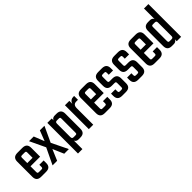

<svg xmlns="http://www.w3.org/2000/svg" viewBox="131 -1652 2774 2774"><g transform="rotate(-45 1518.0 -265.5)"><path d="M130.2 -387.6V-100.3Q130.2 -83 136.2 -77.1Q142.2 -71.2 159.9 -71.2H185V0H135.1Q86.7 0 64.3 -22.5Q41.8 -45.1 41.8 -88.5V-399.5Q41.8 -442.8 64.3 -465.4Q86.7 -487.9 135.1 -487.9H190.3V-416.8H159.9Q142.2 -416.8 136.2 -411.3Q130.2 -405.8 130.2 -387.6ZM238.4 -228.6V-387.6Q238.4 -405.8 232.8 -411.3Q227.2 -416.8 208.7 -416.8H177.4V-487.9H233.4Q281.8 -487.9 304.3 -465.4Q326.7 -442.8 326.7 -399.5V-228.6ZM236 -100.7V-141.4H324.3V-88.5Q324.3 -45.1 301.9 -22.5Q279.5 0 231.1 0H177.4V-71.2H206.3Q224.8 -71.2 230.4 -77.3Q236 -83.4 236 -100.7ZM326.7 -282V-216.1H74.2V-282Z M576.4 -250.1 698 0H603.4L530.4 -169.3L458.5 0H365.2L484.7 -249.5L371.8 -487.9H467.7L531.2 -328.4L593.2 -487.9H687.1Z M1023.8 -227.4H933.6V-386Q933.6 -404.1 928 -409.6Q922.4 -415.1 903.9 -415.1H868.7Q851.7 -415.1 844 -407.3Q836.2 -399.5 836.2 -380.3V-347.8H831.7V-420.4Q831.7 -456.1 849.7 -472Q867.7 -487.9 898.1 -487.9H933.5Q980 -487.9 1001.9 -465.4Q1023.8 -442.8 1023.8 -399.5ZM836.2 138.5H745.9V-487.9H835.5V-430.1L836.2 -419.8ZM933.6 -261.4H1023.8V-88.5Q1023.8 -45.1 1001.9 -22.5Q980 0 933.5 0H898.1Q867.7 0 849.7 -15.9Q831.7 -31.8 831.7 -67.5V-130.7L836.2 -131.4V-107.6Q836.2 -88.4 844 -80.7Q851.7 -72.9 868.7 -72.9H903.9Q922.4 -72.9 928 -78.8Q933.6 -84.7 933.6 -102Z M1294.8 -489V-410.5H1259.2Q1196.2 -410.5 1196.2 -337V-316.3H1191.7V-401.5Q1191.7 -422.1 1201.2 -442.3Q1210.6 -462.6 1229.3 -475.8Q1248 -489 1275.1 -489ZM1196.2 0H1105.9V-487.9H1195.5V-396.6L1196.2 -396.9Z M1430.2 -387.6V-100.3Q1430.2 -83 1436.2 -77.1Q1442.2 -71.2 1459.9 -71.2H1485V0H1435.1Q1386.7 0 1364.3 -22.5Q1341.8 -45.1 1341.8 -88.5V-399.5Q1341.8 -442.8 1364.3 -465.4Q1386.7 -487.9 1435.1 -487.9H1490.3V-416.8H1459.9Q1442.2 -416.8 1436.2 -411.3Q1430.2 -405.8 1430.2 -387.6ZM1538.4 -228.6V-387.6Q1538.4 -405.8 1532.8 -411.3Q1527.2 -416.8 1508.7 -416.8H1477.4V-487.9H1533.4Q1581.8 -487.9 1604.3 -465.4Q1626.7 -442.8 1626.7 -399.5V-228.6ZM1536 -100.7V-141.4H1624.3V-88.5Q1624.3 -45.1 1601.9 -22.5Q1579.5 0 1531.1 0H1477.4V-71.2H1506.3Q1524.8 -71.2 1530.4 -77.3Q1536 -83.4 1536 -100.7ZM1626.7 -282V-216.1H1374.2V-282Z M1866.8 -98V-179.1Q1866.8 -197.2 1861.2 -202.7Q1855.6 -208.2 1837.1 -208.2H1785.6Q1737.2 -208.2 1715 -230.7Q1692.9 -253.1 1692.9 -296.5V-399.5Q1692.9 -442.8 1715.3 -465.4Q1737.8 -487.9 1786.2 -487.9H1859.4Q1907.8 -487.9 1930.3 -465.4Q1952.7 -442.8 1952.7 -399.5V-352H1865V-389.9Q1865 -408 1859.4 -413.5Q1853.8 -419 1835.2 -419H1811Q1793.3 -419 1787.3 -413.5Q1781.3 -408 1781.3 -389.9V-305.6Q1781.3 -288.3 1787.3 -282.4Q1793.3 -276.5 1811 -276.5H1862.5Q1910.9 -276.5 1933.1 -254.2Q1955.2 -231.8 1955.2 -188.5V-88.5Q1955.2 -45.1 1932.7 -22.5Q1910.3 0 1861.9 0H1788.4Q1740 0 1717.6 -22.5Q1695.1 -45.1 1695.1 -88.5V-135.8H1783.5V-98Q1783.5 -80.7 1789.5 -74.8Q1795.5 -68.9 1813.2 -68.9H1837.1Q1855.6 -68.9 1861.2 -74.8Q1866.8 -80.7 1866.8 -98Z M2194.8 -98V-179.1Q2194.8 -197.2 2189.2 -202.7Q2183.6 -208.2 2165.1 -208.2H2113.6Q2065.2 -208.2 2043 -230.7Q2020.9 -253.1 2020.9 -296.5V-399.5Q2020.9 -442.8 2043.3 -465.4Q2065.8 -487.9 2114.2 -487.9H2187.4Q2235.8 -487.9 2258.3 -465.4Q2280.7 -442.8 2280.7 -399.5V-352H2193V-389.9Q2193 -408 2187.4 -413.5Q2181.8 -419 2163.2 -419H2139Q2121.3 -419 2115.3 -413.5Q2109.3 -408 2109.3 -389.9V-305.6Q2109.3 -288.3 2115.3 -282.4Q2121.3 -276.5 2139 -276.5H2190.5Q2238.9 -276.5 2261.1 -254.2Q2283.2 -231.8 2283.2 -188.5V-88.5Q2283.2 -45.1 2260.7 -22.5Q2238.3 0 2189.9 0H2116.4Q2068 0 2045.6 -22.5Q2023.1 -45.1 2023.1 -88.5V-135.8H2111.5V-98Q2111.5 -80.7 2117.5 -74.8Q2123.5 -68.9 2141.2 -68.9H2165.1Q2183.6 -68.9 2189.2 -74.8Q2194.8 -80.7 2194.8 -98Z M2446.2 -387.6V-100.3Q2446.2 -83 2452.2 -77.1Q2458.2 -71.2 2475.9 -71.2H2501V0H2451.1Q2402.7 0 2380.3 -22.5Q2357.8 -45.1 2357.8 -88.5V-399.5Q2357.8 -442.8 2380.3 -465.4Q2402.7 -487.9 2451.1 -487.9H2506.3V-416.8H2475.9Q2458.2 -416.8 2452.2 -411.3Q2446.2 -405.8 2446.2 -387.6ZM2554.4 -228.6V-387.6Q2554.4 -405.8 2548.8 -411.3Q2543.2 -416.8 2524.7 -416.8H2493.4V-487.9H2549.4Q2597.8 -487.9 2620.3 -465.4Q2642.7 -442.8 2642.7 -399.5V-228.6ZM2552 -100.7V-141.4H2640.3V-88.5Q2640.3 -45.1 2617.9 -22.5Q2595.5 0 2547.1 0H2493.4V-71.2H2522.3Q2540.8 -71.2 2546.4 -77.3Q2552 -83.4 2552 -100.7ZM2642.7 -282V-216.1H2390.2V-282Z M2804.1 -228.2H2713.9V-400.3Q2713.9 -443.6 2735.8 -466.2Q2757.7 -488.7 2804.2 -488.7H2839.6Q2870 -488.7 2888 -472.8Q2906 -456.9 2906 -421.2V-348.6H2901.6V-381.1Q2901.6 -400.3 2893.9 -408.1Q2886.2 -415.9 2869 -415.9H2833.9Q2816.1 -415.9 2810.1 -410.4Q2804.1 -404.9 2804.1 -386.8ZM2901.6 -669H2991.8V0H2902.2V-61.8L2901.6 -67.4ZM2713.9 -261.4H2804.1V-102Q2804.1 -84.7 2810.1 -78.8Q2816.1 -72.9 2833.9 -72.9H2869Q2886.2 -72.9 2893.9 -80.7Q2901.6 -88.4 2901.6 -107.6V-131.4L2906 -130.7V-67.5Q2906 -31.8 2888 -15.9Q2870 0 2839.6 0H2804.2Q2757.7 0 2735.8 -22.5Q2713.9 -45.1 2713.9 -88.5Z"/></g></svg>

Font: Teko Variable Light
Style: Regular
Weight: 300
Designer: Manushi Parikh, Jonny Pinhorn
Foundry: Indian Type Foundry
Version: Version 3.000